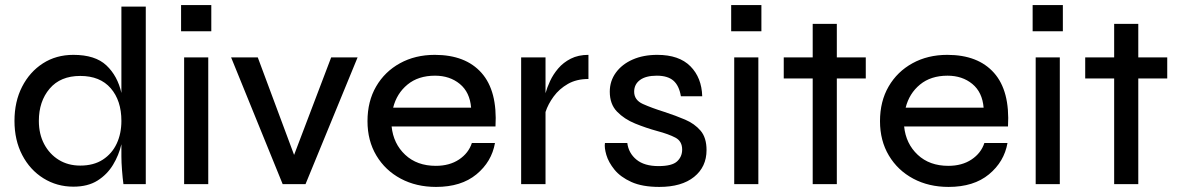

<svg xmlns="http://www.w3.org/2000/svg" viewBox="-20 -725 4644 756"><path d="M269 10Q204 10 151 -23Q98 -56 67.5 -114.5Q37 -173 37 -249Q37 -325 67 -383.5Q97 -442 149 -475.5Q201 -509 269 -509Q355 -509 399 -467.5Q443 -426 458 -359V-699H554V0H466Q463 -22 460.5 -54Q458 -86 458 -109V-157Q448 -114 425 -76Q402 -38 364 -14Q326 10 269 10ZM296 -73Q349 -73 385 -96.5Q421 -120 439.5 -159.5Q458 -199 458 -249Q458 -329 416 -377.5Q374 -426 296 -426Q218 -426 175.5 -376Q133 -326 133 -249Q133 -197 154 -157.5Q175 -118 211.5 -95.5Q248 -73 296 -73Z M812 -705V-602H693V-705ZM705 -499H800V0H705Z M1388 -499 1183 0H1093L890 -499H995L1138 -115L1284 -499Z M1838 -162H1929Q1916 -88 1856 -38.5Q1796 11 1697 11Q1619 11 1558 -21.5Q1497 -54 1462 -112.5Q1427 -171 1427 -248Q1427 -326 1461 -384.5Q1495 -443 1555 -476Q1615 -509 1692 -509Q1813 -509 1876 -438Q1939 -367 1931 -227H1522Q1529 -159 1575.5 -115.5Q1622 -72 1696 -72Q1750 -72 1787.5 -97Q1825 -122 1838 -162ZM1693 -427Q1627 -427 1584.5 -392Q1542 -357 1528 -301H1835Q1830 -362 1790.5 -394.5Q1751 -427 1693 -427Z M2032 -499H2128V-358Q2134 -380 2146 -406Q2158 -432 2178 -455.5Q2198 -479 2227.5 -494Q2257 -509 2297 -509V-414Q2250 -414 2216 -394.5Q2182 -375 2160 -345Q2138 -315 2128 -284V0H2032Z M2362 -162H2450Q2455 -122 2486 -96.5Q2517 -71 2573 -71Q2626 -71 2646 -89.5Q2666 -108 2666 -136Q2666 -169 2639.5 -183Q2613 -197 2568 -209Q2524 -221 2481 -238.5Q2438 -256 2409.5 -285.5Q2381 -315 2381 -364Q2381 -406 2405 -439Q2429 -472 2471 -490.5Q2513 -509 2568 -509Q2654 -509 2698.5 -464Q2743 -419 2745 -346H2661Q2654 -388 2631.5 -407.5Q2609 -427 2566 -427Q2523 -427 2500 -410Q2477 -393 2477 -364Q2477 -331 2511.5 -315.5Q2546 -300 2597 -284Q2640 -270 2677.5 -254Q2715 -238 2738.5 -210.5Q2762 -183 2762 -134Q2762 -68 2713 -28.5Q2664 11 2576 11Q2509 11 2466 -8.5Q2423 -28 2399.5 -57Q2376 -86 2367.5 -115Q2359 -144 2362 -162Z M2978 -705V-602H2859V-705ZM2871 -499H2966V0H2871Z M3066 -499H3180V-631H3275V-499H3389V-416H3275V0H3180V-416H3066Z M3856 -162H3947Q3934 -88 3874 -38.5Q3814 11 3715 11Q3637 11 3576 -21.5Q3515 -54 3480 -112.5Q3445 -171 3445 -248Q3445 -326 3479 -384.5Q3513 -443 3573 -476Q3633 -509 3710 -509Q3831 -509 3894 -438Q3957 -367 3949 -227H3540Q3547 -159 3593.5 -115.5Q3640 -72 3714 -72Q3768 -72 3805.5 -97Q3843 -122 3856 -162ZM3711 -427Q3645 -427 3602.5 -392Q3560 -357 3546 -301H3853Q3848 -362 3808.5 -394.5Q3769 -427 3711 -427Z M4165 -705V-602H4046V-705ZM4058 -499H4153V0H4058Z M4253 -499H4367V-631H4462V-499H4576V-416H4462V0H4367V-416H4253Z"/></svg>

Font: Syne Medium
Style: Regular
Weight: 500
Designer: Lucas Descroix
Foundry: Bonjour Monde
Version: Version 2.200; ttfautohint (v1.8.4)